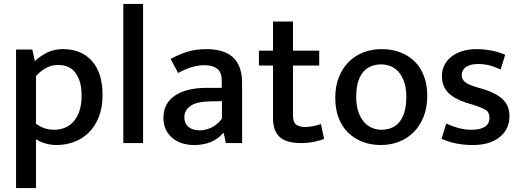

<svg xmlns="http://www.w3.org/2000/svg" viewBox="-20 -731 2657 981"><path d="M270 10Q240 10 212 2Q184 -6 164 -20V230H62V-478H145L158 -419Q186 -445 221 -462.5Q256 -480 302 -480Q396 -480 450 -419Q504 -358 504 -246Q504 -181 484.5 -132.5Q465 -84 432.5 -52.5Q400 -21 357.5 -5.5Q315 10 270 10ZM277 -399Q239 -399 209.5 -380.5Q180 -362 164 -342V-99Q205 -68 257 -68Q283 -68 308 -77Q333 -86 353 -107Q373 -128 385 -161.5Q397 -195 397 -243Q397 -314 367.5 -356.5Q338 -399 277 -399Z M610 0V-711H711V0Z M852 -430Q898 -455 940.5 -467.5Q983 -480 1035 -480Q1075 -480 1108.5 -471Q1142 -462 1166 -442Q1190 -422 1203.5 -388.5Q1217 -355 1217 -307V0H1134L1123 -51H1120Q1092 -19 1055 -4.5Q1018 10 973 10Q902 10 858.5 -28Q815 -66 815 -129Q815 -168 831 -196.5Q847 -225 876 -244Q905 -263 945 -272.5Q985 -282 1033 -282H1113V-318Q1113 -363 1089 -380.5Q1065 -398 1023 -398Q997 -398 964.5 -389.5Q932 -381 890 -358ZM1114 -214 1051 -213Q980 -211 951 -188Q922 -165 922 -134Q922 -114 928.5 -101Q935 -88 946 -80Q957 -72 971.5 -68.5Q986 -65 1001 -65Q1032 -65 1062.5 -80.5Q1093 -96 1114 -125Z M1611 -396H1477V-141Q1477 -106 1493.5 -94Q1510 -82 1538 -82Q1558 -82 1580.5 -86.5Q1603 -91 1620 -97L1636 -21Q1616 -13 1584.5 -6.5Q1553 0 1518 0Q1442 0 1408.5 -31.5Q1375 -63 1375 -125V-396H1303V-472H1375V-621H1477V-472H1611Z M2163 -241Q2163 -182 2144.5 -135Q2126 -88 2094 -56Q2062 -24 2019 -7Q1976 10 1926 10Q1876 10 1833.5 -6Q1791 -22 1759.5 -52.5Q1728 -83 1710.5 -128Q1693 -173 1693 -231Q1693 -291 1711.5 -337Q1730 -383 1762 -415Q1794 -447 1837 -463.5Q1880 -480 1930 -480Q1980 -480 2022.5 -464.5Q2065 -449 2096.5 -419Q2128 -389 2145.5 -344Q2163 -299 2163 -241ZM2056 -236Q2056 -281 2045 -312.5Q2034 -344 2016 -364Q1998 -384 1975 -393Q1952 -402 1927 -402Q1903 -402 1880 -394Q1857 -386 1839 -367Q1821 -348 1810.5 -316Q1800 -284 1800 -236Q1800 -192 1811 -160Q1822 -128 1840 -107.5Q1858 -87 1881.5 -77.5Q1905 -68 1929 -68Q1953 -68 1976 -76Q1999 -84 2017 -103.5Q2035 -123 2045.5 -155.5Q2056 -188 2056 -236Z M2538 -376Q2506 -391 2478.5 -397.5Q2451 -404 2424 -404Q2382 -404 2360.5 -388.5Q2339 -373 2339 -347Q2339 -327 2355 -312.5Q2371 -298 2421 -284L2451 -275Q2516 -255 2549.5 -223Q2583 -191 2583 -137Q2583 -71 2533 -30.5Q2483 10 2396 10Q2349 10 2308.5 1.5Q2268 -7 2236 -22L2260 -100Q2289 -86 2322 -77Q2355 -68 2390 -68Q2433 -68 2457 -83Q2481 -98 2481 -129Q2481 -158 2459.5 -170.5Q2438 -183 2393 -197L2362 -206Q2299 -227 2268.5 -259Q2238 -291 2238 -343Q2238 -374 2251 -399Q2264 -424 2287 -442Q2310 -460 2342.5 -470Q2375 -480 2414 -480Q2451 -480 2489.5 -473Q2528 -466 2561 -451Z"/></svg>

Font: Mukta Mahee Medium
Style: Regular
Weight: 500
Designer: Shuchita Grover, Noopur Datye, Girish Dalvi, Yashodeep Gholap
Foundry: Ek Type
Version: Version 2.538;PS 1.000;hotconv 16.6.51;makeotf.lib2.5.65220;